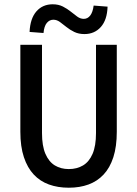

<svg xmlns="http://www.w3.org/2000/svg" viewBox="-20 -864 640 896"><path d="M301 12Q250 12 208.5 -3Q167 -18 137.5 -49.5Q108 -81 91.5 -130.5Q75 -180 75 -249V-655H176V-243Q176 -183 192 -146Q208 -109 236 -92Q264 -75 301 -75Q339 -75 367.5 -92Q396 -109 412 -146Q428 -183 428 -243V-655H525V-249Q525 -180 509 -130.5Q493 -81 463.5 -49.5Q434 -18 393 -3Q352 12 301 12ZM374 -705Q347 -705 326.5 -715Q306 -725 290 -738Q274 -751 259.5 -761.5Q245 -772 229 -772Q211 -772 198.5 -757Q186 -742 183 -710L118 -715Q121 -778 150 -811Q179 -844 226 -844Q253 -844 273.5 -833.5Q294 -823 310 -810Q326 -797 340.5 -786.5Q355 -776 371 -776Q389 -776 401 -791.5Q413 -807 417 -838L482 -833Q480 -771 450.5 -738Q421 -705 374 -705Z"/></svg>

Font: Source Code Pro ExtraLight Medium
Style: Regular
Weight: 500
Monospace: yes
Version: Version 1.018;hotconv 1.0.116;makeotfexe 2.5.65601